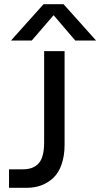

<svg xmlns="http://www.w3.org/2000/svg" viewBox="-20 -893 477 913"><path d="M187 -873H282.2L437 -700.2H337.9L234.9 -820.8L130.9 -700.2H32.2ZM22.9 -87.9H89.8Q138.2 -87.9 164.1 -116.5Q189.9 -145 189.9 -216.8V-649.9H287.1V-205.1Q287.1 -151.9 272.9 -111.3Q258.8 -70.8 233.4 -47.1Q208 -23.4 176.5 -11.7Q145 0 107.9 0H22.9Z"/></svg>

Font: Overused Grotesk Medium
Style: Regular
Weight: 500
Version: Version 0.002